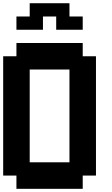

<svg xmlns="http://www.w3.org/2000/svg" viewBox="-20 -1187 707 1207"><path d="M0 -83.3V-833.3H83.3V-916.7H500V-833.3H583.3V-83.3H500V0H83.3V-83.3ZM166.7 -166.7H416.7V-750H166.7ZM166.7 -1083.3V-1166.7H416.7V-1083.3H500V-1000H333.3V-1083.3H250V-1000H83.3V-1083.3Z"/></svg>

Font: Galmuri11 Bold
Style: Regular
Weight: 700
Designer: Lee Minseo (quiple)
Version: Version 2.397;hotconv 1.1.1;makeotfexe 2.6.0 DEVELOPMENT